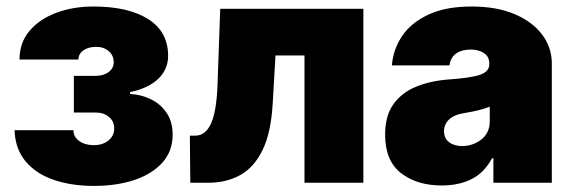

<svg xmlns="http://www.w3.org/2000/svg" viewBox="-20 -573 1794 602"><path d="M25.6 -164.8H210.2Q210.2 -144.2 228.2 -131Q246.1 -117.9 274.1 -117.9Q302.2 -117.9 320.1 -132.6Q338.1 -147.4 338.1 -170.5Q338.1 -192.5 321.7 -206.3Q305.4 -220.2 279.8 -220.2H211.6V-335.2H279.8Q305 -335.2 320.8 -347.3Q336.6 -359.4 336.6 -377.8Q336.6 -399.1 321 -412.6Q305.4 -426.1 281.2 -426.1Q257.1 -426.1 241.5 -415.1Q225.9 -404.1 225.9 -386.4H41.2Q41.2 -438.9 72.4 -476Q103.7 -513.1 156.2 -532.8Q208.8 -552.6 272.7 -552.6Q382.5 -552.6 444.8 -513Q507.1 -473.4 507.1 -397.7Q507.1 -356.2 476.9 -326.5Q446.7 -296.9 387.8 -284.1V-278.4Q422.9 -276.6 453.3 -261.7Q483.7 -246.8 502.5 -219.1Q521.3 -191.4 521.3 -150.6Q521.3 -99.4 489.5 -63.6Q457.7 -27.7 402 -8.9Q346.2 9.9 274.1 9.9Q203.8 9.9 148.4 -9.1Q93 -28.1 60.4 -66.9Q27.7 -105.8 25.6 -164.8Z M576.7 0 575.3 -147.7H592.3Q624.3 -147.7 641.5 -185.4Q658.7 -223 661.9 -304L670.5 -545.5H1119.3V0H934.7V-399.1H843.8L835.2 -251.4Q830.3 -158.4 803.6 -103.3Q777 -48.3 733.3 -24.1Q689.6 0 633.5 0Z M1365.1 8.5Q1286.9 8.5 1237.2 -30.4Q1187.5 -69.2 1187.5 -150.6Q1187.5 -210.6 1214.1 -247.2Q1240.8 -283.7 1286.2 -301.8Q1331.7 -320 1387.8 -323.9Q1456.7 -328.8 1485.4 -338.6Q1514.2 -348.4 1514.2 -372.2V-373.6Q1514.2 -394.9 1497.9 -406.2Q1481.5 -417.6 1456 -417.6Q1427.9 -417.6 1410.3 -405.4Q1392.8 -393.1 1389.2 -367.9H1208.8Q1212.4 -417.6 1240.6 -459.7Q1268.8 -501.8 1323.2 -527.2Q1377.5 -552.6 1458.8 -552.6Q1536.9 -552.6 1593.2 -528.8Q1649.5 -505 1679.9 -464.5Q1710.2 -424 1710.2 -373.6V0H1527V-76.7H1522.7Q1497.9 -30.9 1458.1 -11.2Q1418.3 8.5 1365.1 8.5ZM1429 -115.1Q1462.4 -115.1 1489 -135.5Q1515.6 -155.9 1515.6 -193.2V-238.6Q1486.5 -226.6 1437.5 -218.8Q1403.4 -213.4 1387.8 -198.2Q1372.2 -182.9 1372.2 -161.9Q1372.2 -139.2 1388.1 -127.1Q1404.1 -115.1 1429 -115.1Z"/></svg>

Font: Inter UI Black
Style: Regular
Weight: 900
Designer: Rasmus Andersson
Foundry: rsms
Version: 3.2;8d6f07862